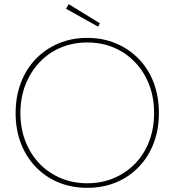

<svg xmlns="http://www.w3.org/2000/svg" viewBox="-20 -892 838 922"><path d="M55 -349Q55 -428 80 -494Q105 -560 151.5 -608.5Q198 -657 261 -683.5Q324 -710 399 -710Q474 -710 537 -683.5Q600 -657 646.5 -609Q693 -561 718 -495Q743 -429 743 -349Q743 -270 718 -204.5Q693 -139 646.5 -90.5Q600 -42 537 -16Q474 10 399 10Q324 10 261 -16Q198 -42 151.5 -90.5Q105 -139 80 -204.5Q55 -270 55 -349ZM720 -349Q720 -423 696.5 -484.5Q673 -546 629.5 -592Q586 -638 527.5 -663Q469 -688 399 -688Q330 -688 271 -663Q212 -638 169 -592Q126 -546 102 -484.5Q78 -423 78 -349Q78 -276 102 -214Q126 -152 169 -107Q212 -62 271 -37Q330 -12 399 -12Q469 -12 527.5 -37Q586 -62 629.5 -107Q673 -152 696.5 -214Q720 -276 720 -349ZM451 -764 297 -850 310 -872 460 -780Z"/></svg>

Font: Mach Thin
Style: Regular
Weight: 250
Version: Version 1.002